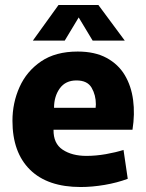

<svg xmlns="http://www.w3.org/2000/svg" viewBox="-20 -739 587 771"><path d="M304 12Q171 12 100.5 -57.5Q30 -127 30 -254Q30 -326 58.5 -389.5Q87 -453 145 -492.5Q203 -532 292 -532Q361 -532 408 -506.5Q455 -481 481 -437.5Q507 -394 514.5 -337.5Q522 -281 512 -218H195Q194 -163 231.5 -138Q269 -113 327 -113Q365 -113 405 -120Q445 -127 476 -137L493 -21Q450 -5 400 3.5Q350 12 304 12ZM287 -416Q243 -416 220 -384Q197 -352 197 -306H364Q364 -310 364.5 -313.5Q365 -317 365 -320Q365 -357 348 -386.5Q331 -416 287 -416ZM112 -576 215 -719H375L481 -576H352L296 -669L240 -576Z"/></svg>

Font: Murecho
Style: Bold
Weight: 700
Designer: Neil Summerour
Foundry: Positype
Version: Version 1.010; ttfautohint (v1.8.3)